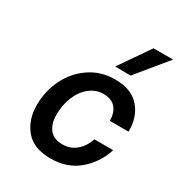

<svg xmlns="http://www.w3.org/2000/svg" viewBox="-187 -914 970 1045"><g transform="rotate(30 297.5 -392.0)"><path d="M76 -208Q76 -295 113.5 -371.5Q151 -448 220 -494.5Q289 -541 377 -541Q481 -541 532 -481Q583 -421 581 -331H463Q464 -380 438.5 -410.5Q413 -441 362 -441Q315 -441 276.5 -411Q238 -381 216.5 -329Q195 -277 195 -213Q195 -159 221.5 -125Q248 -91 303 -91Q354 -91 389.5 -122Q425 -153 441 -202H559Q531 -112 460.5 -52Q390 8 286 8Q179 8 127.5 -53.5Q76 -115 76 -208ZM341 -602 472 -792H595L438 -601Z"/></g></svg>

Font: Be Vietnam SemiBold
Style: Italic
Weight: 600
Italic angle: -9.556°
Designer: Gabriel Lam
Foundry: TypeRant
Version: Version 3.000